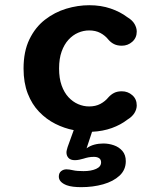

<svg xmlns="http://www.w3.org/2000/svg" viewBox="-20 -508 659 754"><path d="M299 227Q281.5 227 267.2 225.2Q253 223.5 242 219.5Q211 207.5 211 185.5Q211 171.5 220 164.2Q229 157 241 157Q251.5 157 266.5 160.5Q275 162.5 285.5 163.2Q296 164 308 164Q338 164 357.5 155.2Q377 146.5 377 129.5Q377 118.5 369.2 113.2Q361.5 108 349 108Q337 108 327 110Q317 112 308 115Q299.5 117.5 291 119.2Q282.5 121 274 121Q257 121 249 112.2Q241 103.5 241 90.5Q241 86 242.5 80.5Q244 75 245.5 69.5L269.5 3Q232.5 -4 197.2 -21.8Q162 -39.5 133.8 -68.8Q105.5 -98 89 -140.5Q72.5 -183 72.5 -239Q72.5 -306 95.5 -353.5Q118.5 -401 156.5 -430.5Q194.5 -460 240 -473.8Q285.5 -487.5 330.5 -487.5Q376.5 -487.5 414.5 -474.5Q452.5 -461.5 480 -440.5Q499.5 -429 508.2 -414Q517 -399 517 -384Q517 -359.5 499.5 -344Q482 -328.5 458.5 -328.5Q440.5 -328.5 428 -334.8Q415.5 -341 406 -352Q393 -368.5 374.2 -378.5Q355.5 -388.5 330 -388.5Q308 -388.5 287 -379.5Q266 -370.5 249 -352Q232 -333.5 222 -305.5Q212 -277.5 212 -239Q212 -200.5 222 -172.5Q232 -144.5 249 -126.2Q266 -108 287 -99Q308 -90 330 -90Q355.5 -90 374.2 -100Q393 -110 406 -126Q416 -137 428.2 -143.2Q440.5 -149.5 458.5 -149.5Q482 -149.5 499.5 -134.2Q517 -119 517 -94Q517 -79 508 -64.2Q499 -49.5 480 -38Q454.5 -18 419.2 -5.2Q384 7.5 341.5 9.5L320 74.5Q333.5 64.5 350.5 60Q367.5 55.5 386 55.5Q407 55.5 427.2 62.5Q447.5 69.5 460.8 85Q474 100.5 474 125Q474 159 449.5 181.8Q425 204.5 385 215.8Q345 227 299 227Z"/></svg>

Font: Sono ExtraLight Monospace SemiBold
Style: Regular
Weight: 600
Version: Version 2.112